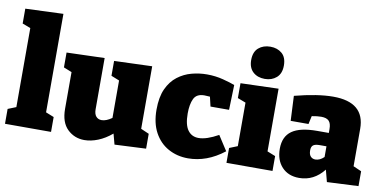

<svg xmlns="http://www.w3.org/2000/svg" viewBox="-77 -1033 2543 1273"><g transform="rotate(10 1195.0 -397.0)"><path d="M317 -100V0H7V-100L62 -122V-654L7 -675V-775L262 -785V-122Z M543 15Q476 15 429 -30.5Q382 -76 382 -167V-414L327 -436V-536L582 -544V-199Q582 -167 596 -151Q610 -135 633 -135Q664 -135 702 -162V-414L647 -436V-536L902 -545V-124L957 -100V0L746 10L727 -61Q682 -23 634.5 -4Q587 15 543 15Z M1241 15Q1167 15 1107.5 -18Q1048 -51 1014 -114Q980 -177 980 -267Q980 -352 1005.5 -407.5Q1031 -463 1073.5 -495.5Q1116 -528 1167 -541.5Q1218 -555 1270 -555Q1327 -555 1379 -541.5Q1431 -528 1459 -517L1454 -349H1329L1314 -413Q1307 -413 1296.5 -414Q1286 -415 1276 -415Q1224 -415 1206 -377.5Q1188 -340 1188 -278Q1188 -202 1214 -166Q1240 -130 1287 -130Q1340 -130 1419 -174L1483 -75Q1424 -29 1363.5 -7Q1303 15 1241 15Z M1808 -100V0H1498V-100L1553 -122V-415L1498 -436V-536L1753 -544V-122ZM1651 -592Q1602 -592 1571.5 -620Q1541 -648 1541 -700Q1541 -755 1572.5 -782Q1604 -809 1652 -809Q1699 -809 1730 -782.5Q1761 -756 1761 -701Q1761 -647 1729.5 -619.5Q1698 -592 1651 -592Z M2176 10 2155 -70Q2088 15 1989 15Q1916 15 1873 -31Q1830 -77 1830 -154Q1830 -236 1884.5 -274.5Q1939 -313 2054 -313H2132V-339Q2132 -377 2116 -393.5Q2100 -410 2064 -410Q2037 -410 2001 -403L1989 -348H1869L1861 -515Q2015 -555 2120 -555Q2332 -555 2332 -376V-124L2387 -100V0ZM2030 -178Q2030 -150 2042.5 -137Q2055 -124 2074 -124Q2104 -124 2132 -151V-223H2087Q2056 -223 2043 -213Q2030 -203 2030 -178Z"/></g></svg>

Font: Bitter Black
Style: Regular
Weight: 900
Designer: Sol Matas, and Bitter project Authors
Foundry: Sol Matas
Version: Version 2.001